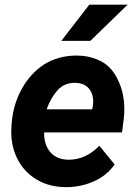

<svg xmlns="http://www.w3.org/2000/svg" viewBox="-20 -770 564 800"><path d="M235.4 -599.6 352.1 -750.5H511.7L356.4 -599.6ZM457.5 -85Q425.8 -38.6 371.1 -14.4Q316.4 9.8 255.9 9.8Q187.5 9.8 135.5 -20.3Q83.5 -50.3 55.2 -102.8Q26.9 -155.3 26.9 -221.2Q26.9 -229 27.8 -244.6L29.3 -264.2Q36.6 -338.9 71.8 -401.6Q106.9 -464.4 164.6 -502Q190.9 -519 226.1 -528.8Q261.2 -538.6 298.3 -538.6Q349.1 -538.6 392.1 -519Q435.1 -499.5 460 -458Q498 -395.5 498 -316.4Q498 -295.9 496.1 -278.3L488.3 -218.3H164.1Q162.6 -168 189.5 -136.2Q216.3 -104.5 267.1 -104.5Q336.9 -104.5 394 -162.6ZM174.3 -314.5H363.8L366.7 -326.7Q368.2 -336.9 368.2 -346.7Q368.2 -381.8 348.4 -403.3Q328.6 -424.8 291 -424.8Q247.6 -424.8 219.7 -394Q191.9 -363.3 174.3 -314.5Z"/></svg>

Font: Mardoto
Style: Bold Italic
Weight: 700
Italic angle: -12°
Designer: Christian Robertson, Vahan Hovhannisyan
Foundry: Google
Version: Version 1.000